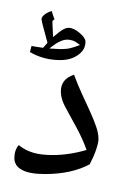

<svg xmlns="http://www.w3.org/2000/svg" viewBox="-20 -698 457 770"><path d="M159.7 0Q98.6 0 68.1 -16.6Q37.6 -33.2 37.6 -63.5Q37.6 -95.7 55.2 -116.2Q80.1 -95.7 112.1 -85.9Q144 -76.2 191.4 -76.2Q257.8 -76.2 327.1 -96.7Q311.5 -141.1 285.6 -188.5L251.5 -251Q236.3 -277.3 230.2 -295.4Q224.1 -313.5 224.1 -332Q224.1 -380.9 276.9 -398.4Q292 -357.4 309.1 -320.6Q326.2 -283.7 340.8 -251.5Q355.5 -219.2 365.2 -191.4Q375 -163.6 375 -140.6Q375 -126 365.7 -98.4Q356.4 -70.8 339.8 -39.1Q267.1 0 159.7 0ZM222.2 -447.3ZM217.8 29.3ZM217.8 51.8ZM170.4 -526.4Q146.5 -612.3 146.5 -621.6Q146.5 -629.9 158.4 -639.4Q170.4 -648.9 187.5 -653.8Q193.4 -632.3 198.7 -620.6L190.4 -614.3V-600.6L192.9 -549.3Q220.2 -572.8 232.7 -579.6Q245.1 -586.4 254.9 -586.4Q275.4 -586.4 299.1 -566.2Q322.8 -545.9 322.8 -530.8Q322.8 -498.5 293.5 -477.8Q264.2 -457 222.2 -457Q154.8 -457 100.1 -489.3L106.4 -513.7Q123.5 -510.3 152.8 -506.3ZM224.1 -501Q247.6 -501 264.4 -505.4Q281.2 -509.8 300.8 -517.6Q283.7 -531.2 272.2 -535.2Q260.7 -539.1 249.5 -539.1Q220.7 -539.1 178.2 -503.4ZM221.2 -545.9ZM251 -678.2ZM222.2 -447.3ZM222.2 -432.6Z"/></svg>

Font: Noto Naskh Arabic
Style: Regular
Weight: 400
Designer: Monotype Design team
Foundry: Monotype Imaging Inc.
Version: Version 1.01